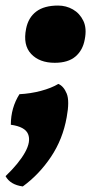

<svg xmlns="http://www.w3.org/2000/svg" viewBox="-29 -487 337 691"><path d="M181 -185Q200 -177 211 -150.5Q222 -124 211 -65Q197 14 154.5 77.5Q112 141 53 184Q8 178 -9 147Q39 101 61 61.5Q83 22 72 -4.5Q61 -31 10 -38Q10 -99 41 -148Q81 -150 118.5 -160Q156 -170 181 -185ZM168 -261Q113 -261 83 -293Q53 -325 65 -384Q73 -424 101.5 -445.5Q130 -467 180 -467Q209 -467 233.5 -453Q258 -439 271 -412Q284 -385 276 -345Q269 -306 242.5 -283.5Q216 -261 168 -261Z"/></svg>

Font: Vollkorn Black
Style: Italic
Weight: 900
Italic angle: -11°
Designer: Friedrich Althausen
Foundry: Friedrich Althausen
Version: Version 5.000; ttfautohint (v1.8.3)